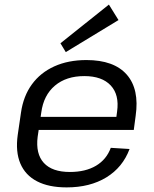

<svg xmlns="http://www.w3.org/2000/svg" viewBox="-20 -810 672 838"><path d="M270.8 7.9Q192.7 7.9 141.6 -18.7Q90.5 -45.2 68.8 -96.4Q47.1 -147.6 57.4 -221.4L71.6 -318.6Q81.9 -390.7 119.3 -441.9Q156.6 -493.1 217.4 -520.5Q278.2 -547.9 357.1 -547.9Q477.4 -547.9 533.2 -484.4Q588.9 -420.8 572.1 -304.5L563.9 -243H132.1L140.3 -299.8H501.3L485 -277.6L491.1 -323.5Q501.3 -396.4 463.2 -437.1Q425 -477.9 348 -477.9Q269.1 -477.9 219.7 -436.2Q170.3 -394.5 160.2 -319.3L144.3 -212.7Q135.1 -138.5 171.4 -98.9Q207.7 -59.4 284.9 -59.4Q353.1 -59.4 399 -86.6Q444.8 -113.8 463.5 -164.8L545.5 -159.7Q515.4 -79.3 444 -35.7Q372.6 7.9 270.8 7.9ZM497.2 -722.4 267.1 -582.6 243.8 -621.1 455.3 -790Z"/></svg>

Font: Pathway Extreme 8pt Thin 12pt
Style: Italic
Weight: 100
Italic angle: -8°
Version: Version 1.001;gftools[0.9.26]